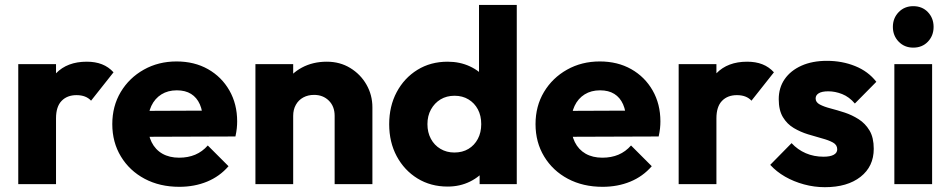

<svg xmlns="http://www.w3.org/2000/svg" viewBox="-20 -746 3851 778"><path d="M54 0V-486H207V0ZM207 -266.5 142.5 -316.5Q161.5 -402 207 -449Q252.5 -496 331.5 -496Q366.5 -496 393.2 -485.5Q420 -475 440 -453L349 -338Q339 -349 324.2 -354.8Q309.4 -360.5 290 -360.5Q252 -360.5 229.5 -337.1Q207 -313.8 207 -266.5Z M706.5 11Q627.5 11 566.2 -21.5Q505 -54 470 -111.8Q435 -169.5 435 -243Q435 -316 469.2 -373.2Q503.5 -430.5 562.8 -463.8Q622 -497 695.5 -497Q767.5 -497 822.8 -465.8Q878 -434.5 909.5 -379.5Q941 -324.5 941 -254Q941 -240.5 939.5 -226Q938 -211.5 934 -193L515 -191.5V-296.5L869 -298L803 -253.5Q802 -295.5 789.8 -323.2Q777.5 -351 754.2 -365.5Q731 -380 696.5 -380Q660.5 -380 634 -363.5Q607.5 -347 593.2 -316.8Q579 -286.5 579 -244Q579 -201 594.2 -170.2Q609.5 -139.5 638 -123.2Q666.5 -107 706 -107Q742 -107 771 -119.2Q800 -131.5 822 -156.5L906 -72.5Q870 -31 819 -10Q768 11 706.5 11Z M1336 0V-276.5Q1336 -315 1312.5 -338.2Q1289 -361.5 1252.6 -361.5Q1227.9 -361.5 1208.7 -351Q1189.5 -340.5 1178.8 -321.2Q1168 -302 1168 -276.5L1108.5 -305.5Q1108.5 -363 1133.8 -405.8Q1159 -448.5 1203.4 -472.2Q1247.9 -496 1304.2 -496Q1357.5 -496 1399.2 -470.5Q1441 -445 1465 -403Q1489 -361 1489 -311V0ZM1015 0V-486H1168V0Z M1794 10Q1725 10 1671.5 -23Q1618.1 -56 1587.5 -113Q1557 -170 1557 -242.6Q1557 -315.7 1587.5 -372.9Q1618 -430 1671.4 -463Q1724.8 -496 1794 -496Q1843.5 -496 1884.2 -477Q1925 -458 1951.2 -424.5Q1977.5 -391 1981 -348V-143Q1977.5 -100 1951.5 -65.2Q1925.5 -30.5 1884.5 -10.2Q1843.5 10 1794 10ZM1821 -128Q1854 -128 1878.2 -142.6Q1902.4 -157.2 1916.2 -183.1Q1930 -209 1930 -243Q1930 -277.2 1916.4 -302.8Q1902.8 -328.4 1878.4 -343.2Q1854 -358 1822 -358Q1789.5 -358 1765 -343.2Q1740.6 -328.3 1726.3 -302.4Q1712 -276.5 1712 -243Q1712 -209.5 1726 -183.5Q1739.9 -157.5 1764.8 -142.8Q1789.7 -128 1821 -128ZM2074 0H1923.5V-130.5L1946.5 -249L1921 -366.5V-726H2074Z M2421.5 11Q2342.5 11 2281.2 -21.5Q2220 -54 2185 -111.8Q2150 -169.5 2150 -243Q2150 -316 2184.2 -373.2Q2218.5 -430.5 2277.8 -463.8Q2337 -497 2410.5 -497Q2482.5 -497 2537.8 -465.8Q2593 -434.5 2624.5 -379.5Q2656 -324.5 2656 -254Q2656 -240.5 2654.5 -226Q2653 -211.5 2649 -193L2230 -191.5V-296.5L2584 -298L2518 -253.5Q2517 -295.5 2504.8 -323.2Q2492.5 -351 2469.2 -365.5Q2446 -380 2411.5 -380Q2375.5 -380 2349 -363.5Q2322.5 -347 2308.2 -316.8Q2294 -286.5 2294 -244Q2294 -201 2309.2 -170.2Q2324.5 -139.5 2353 -123.2Q2381.5 -107 2421 -107Q2457 -107 2486 -119.2Q2515 -131.5 2537 -156.5L2621 -72.5Q2585 -31 2534 -10Q2483 11 2421.5 11Z M2730 0V-486H2883V0ZM2883 -266.5 2818.5 -316.5Q2837.5 -402 2883 -449Q2928.5 -496 3007.5 -496Q3042.5 -496 3069.2 -485.5Q3096 -475 3116 -453L3025 -338Q3015 -349 3000.2 -354.8Q2985.4 -360.5 2966 -360.5Q2928 -360.5 2905.5 -337.1Q2883 -313.8 2883 -266.5Z M3322.5 12.5Q3279.5 12.5 3238 1.2Q3196.5 -10 3161.2 -30.2Q3126 -50.5 3101 -78L3187.5 -166Q3212 -139.5 3245 -125.2Q3278 -111 3317 -111Q3344 -111 3358.2 -118.8Q3372.5 -126.5 3372.5 -141Q3372.5 -159 3355.2 -168.5Q3338 -178 3311 -185.2Q3284 -192.5 3254 -201.8Q3224 -211 3196.8 -227Q3169.5 -243 3152.5 -271.2Q3135.5 -299.5 3135.5 -344Q3135.5 -390.5 3159.5 -425.2Q3183.5 -460 3227.5 -479.8Q3271.5 -499.5 3331 -499.5Q3392.5 -499.5 3445.2 -478.2Q3498 -457 3531 -414.5L3444 -326.5Q3421 -353.5 3392.5 -364.8Q3364 -376 3336.5 -376Q3310.5 -376 3297.8 -368.2Q3285 -360.5 3285 -347Q3285 -331.5 3302 -322.5Q3319 -313.5 3346 -306.5Q3373 -299.5 3402.8 -289.8Q3432.5 -280 3459.5 -262.8Q3486.5 -245.5 3503.5 -217Q3520.5 -188.5 3520.5 -143Q3520.5 -71.5 3467 -29.5Q3413.5 12.5 3322.5 12.5Z M3604 0V-486H3757V0ZM3680.5 -553Q3645 -553 3621.5 -577.2Q3598 -601.5 3598 -637Q3598 -672.5 3621.5 -696.8Q3645 -721 3680.5 -721Q3717 -721 3740 -696.8Q3763 -672.5 3763 -637Q3763 -601.5 3740 -577.2Q3717 -553 3680.5 -553Z"/></svg>

Font: Marine Company Thin
Style: Regular
Weight: 100
Designer: Rodrigo Fuenzalida
Foundry: fragTYPE
Version: Version 1.000